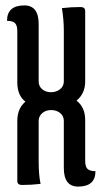

<svg xmlns="http://www.w3.org/2000/svg" viewBox="-20 -680 379 710"><path d="M216 -568Q216 -606 209 -650Q243 -654 278 -654Q295 -654 295 -639V-379Q295 -334 263 -308Q295 -283 295 -237V-85Q295 -64 303.5 -55.5Q312 -47 333 -47Q333 10 269 10Q216 10 216 -59V-233Q216 -251 202.5 -262Q189 -273 169 -273Q149 -273 136 -261.5Q123 -250 123 -233V-82Q123 -33 130 0Q96 4 61 4Q44 4 44 -11V-233Q44 -279 74 -304Q44 -327 44 -375V-565Q44 -586 35.5 -594.5Q27 -603 6 -603Q6 -660 70 -660Q123 -660 123 -591V-379Q123 -361 136 -350Q149 -339 168.5 -339Q188 -339 202 -350Q216 -361 216 -379Z"/></svg>

Font: Medula One
Style: Regular
Weight: 400
Designer: Luciano Vergara
Foundry: Luciano Vergara
Version: Version 1.002